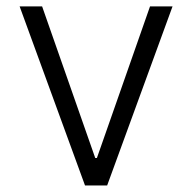

<svg xmlns="http://www.w3.org/2000/svg" viewBox="-20 -565 585 585"><path d="M505.7 -545.5 306.5 0H239L39.8 -545.5H108.3L270.2 -83.5H275.2L437.1 -545.5Z"/></svg>

Font: Inter Light BETA
Style: Regular
Weight: 300
Designer: Rasmus Andersson
Foundry: rsms
Version: Version 3.011;git-f93a4a705